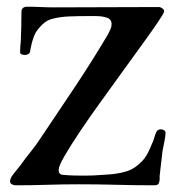

<svg xmlns="http://www.w3.org/2000/svg" viewBox="-20 -555 520 573"><path d="M474 -158Q474 -148 470.5 -132Q467 -116 465 -104Q463 -87 461 -69.5Q459 -52 457 -35Q456 -30 456.5 -23.5Q457 -17 455 -12Q454 -2 441 -2Q385 -2 328.5 -3.5Q272 -5 216 -5Q169 -5 121 -3.5Q73 -2 26 -2Q21 -2 15.5 -5Q10 -8 10 -14Q10 -18 11.5 -21Q13 -24 14 -27Q20 -36 27.5 -45Q35 -54 42 -63Q56 -83 71.5 -102Q87 -121 100 -141Q152 -218 204.5 -297Q257 -376 302 -452Q306 -460 309.5 -467.5Q313 -475 313 -483Q313 -498 298.5 -502.5Q284 -507 266.5 -507Q249 -507 239 -507Q214 -507 187 -506Q160 -505 137 -499Q120 -495 107.5 -483Q95 -471 86 -457Q81 -447 77.5 -435.5Q74 -424 72 -413Q71 -410 70.5 -405.5Q70 -401 69 -398Q64 -391 54 -391Q51 -391 45.5 -392.5Q40 -394 40 -399Q40 -407 40.5 -415Q41 -423 42 -431Q43 -453 43.5 -475Q44 -497 44 -519Q44 -535 61 -535Q81 -535 101 -534Q121 -533 141 -533Q218 -533 297.5 -533.5Q377 -534 454 -534Q459 -534 464.5 -530Q470 -526 470 -521Q470 -517 453 -491.5Q436 -466 408 -427.5Q380 -389 346.5 -342.5Q313 -296 279 -249Q245 -202 217 -160Q189 -118 172 -88.5Q155 -59 155 -48Q155 -37 163 -34Q167 -33 183.5 -32Q200 -31 217.5 -31Q235 -31 240 -31Q258 -31 276.5 -32.5Q295 -34 313 -35Q342 -38 363 -45.5Q384 -53 405 -75Q415 -86 422 -100Q429 -114 434 -127Q438 -135 440.5 -144.5Q443 -154 447 -162Q451 -169 460 -169Q465 -169 469.5 -166.5Q474 -164 474 -158Z"/></svg>

Font: Kaisei Tokumin Medium
Style: Regular
Weight: 500
Designer: Font-Kai,
Foundry: KAZUO KANAI
Version: Version 5.003